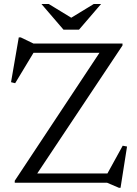

<svg xmlns="http://www.w3.org/2000/svg" viewBox="-20 -886 664 931"><path d="M574 -675V-665.5L152 -32L144 -45H501L575 -179.5L596 -175.5L564.5 24.5H556.5L499 0H51.5V-9.5L471 -643L485 -630H142.5L53.5 -482.5L33.5 -487.5L71 -704.5H81L142 -675ZM333 -795.5H318L434.5 -866.5H470L363 -742H288L181 -866.5H216.5Z"/></svg>

Font: Newsreader 24pt
Style: Regular
Weight: 400
Designer: Hugues Gentile
Foundry: Production Type
Version: Version 1.003